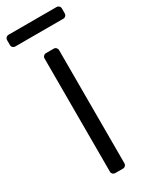

<svg xmlns="http://www.w3.org/2000/svg" viewBox="-266 -958 797 1008"><g transform="rotate(-30 132.0 -454.5)"><path d="M88.1 -21V-706.7Q88.1 -715.2 94.1 -721.2Q100.1 -727.3 109 -727.3H155.5Q164.1 -727.3 170.1 -721.2Q176.1 -715.2 176.1 -706.7V-21Q176.1 -12.1 170.1 -6Q164.1 0 155.5 0H109Q100.1 0 94.1 -6Q88.1 -12.1 88.1 -21ZM277.7 -909.1H-13.1Q-22 -909.1 -28.1 -903.1Q-34.1 -897 -34.1 -888.5V-858.7Q-34.1 -850.1 -28.1 -844.1Q-22 -838.1 -13.1 -838.1H277.7Q286.2 -838.1 292.3 -844.1Q298.3 -850.1 298.3 -858.7V-888.5Q298.3 -897 292.3 -903.1Q286.2 -909.1 277.7 -909.1Z"/></g></svg>

Font: DeltaSans
Style: Regular
Weight: 400
Designer: Rasmus Andersson
Foundry: rsms
Version: Version 3.012